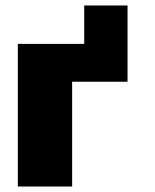

<svg xmlns="http://www.w3.org/2000/svg" viewBox="-20 -680 565 700"><path d="M45 0V-520H287V-660H445V-382H243V0Z"/></svg>

Font: Murecho Black
Style: Regular
Weight: 900
Designer: Neil Summerour
Foundry: Positype
Version: Version 1.010; ttfautohint (v1.8.3)